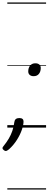

<svg xmlns="http://www.w3.org/2000/svg" viewBox="-59 -1030 392 1550"><path d="M213 -415Q192 -415 180.5 -425.5Q169 -436 169 -453Q169 -483 184.5 -501Q200 -519 226 -519Q247 -519 258.5 -509Q270 -499 270 -481Q270 -452 255 -433.5Q240 -415 213 -415ZM-13 189Q-20 189 -29.5 181Q-39 173 -39 166Q-39 162 -37 158Q-35 154 -31 150Q-6 119 11.5 89.5Q29 60 40.5 27Q52 -6 57 -46Q59 -61 69 -69Q79 -77 97 -77Q114 -77 122.5 -70Q131 -63 131 -50Q131 -22 117.5 17.5Q104 57 78 98.5Q52 140 14 175Q6 181 -0.5 185Q-7 189 -13 189ZM0 490H313V500H0ZM0 -20H313V0H0ZM0 -505H313V-500H0ZM0 -1010H313V-1000H0Z"/></svg>

Font: Playwrite AU VIC Guides
Style: Regular
Weight: 400
Designer: Veronika Burian, José Scaglione
Foundry: TypeTogether
Version: Version 1.003